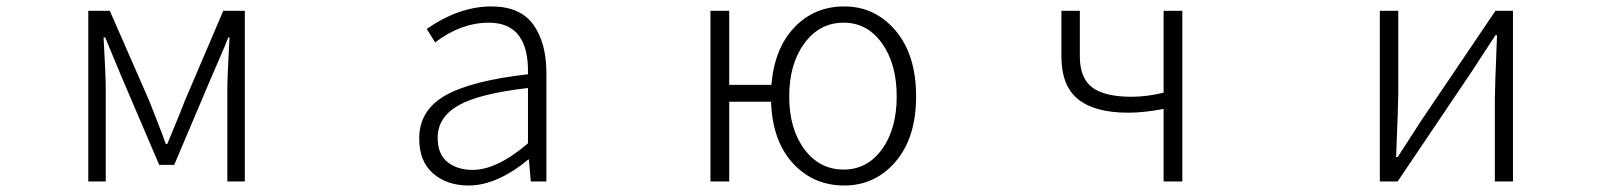

<svg xmlns="http://www.w3.org/2000/svg" viewBox="-20 -567 5040 600"><path d="M255.9 0V-533.2H323.2L446.3 -252Q453.1 -234.4 471.2 -188.5Q489.3 -142.6 498 -117.2H502.9Q552.7 -237.3 557.6 -252L677.7 -533.2H745.1V0H690.4V-288.1Q690.4 -327.1 697.3 -450.2H693.4Q684.6 -426.8 666 -384.3Q647.5 -341.8 644.5 -335L524.4 -51.8H477.5L356.4 -335Q314.5 -435.5 308.6 -450.2H303.7Q310.5 -327.1 310.5 -288.1V0Z M1444.3 12.7Q1377 12.7 1333.5 -24.9Q1290 -62.5 1290 -133.8Q1290 -221.7 1370.6 -268.1Q1451.2 -314.5 1629.9 -335Q1633.8 -496.1 1507.8 -496.1Q1420.9 -496.1 1339.8 -434.6L1313.5 -476.6Q1415 -546.9 1515.6 -546.9Q1605.5 -546.9 1646.5 -490.2Q1687.5 -433.6 1687.5 -337.9V0H1638.7L1632.8 -68.4H1630.9Q1532.2 12.7 1444.3 12.7ZM1457 -36.1Q1533.2 -36.1 1629.9 -119.1V-292Q1476.6 -274.4 1412.1 -237.3Q1347.7 -200.2 1347.7 -136.7Q1347.7 -85 1378.4 -60.5Q1409.2 -36.1 1457 -36.1Z M2616.2 -37.1Q2690.4 -37.1 2736.3 -100.6Q2782.2 -164.1 2782.2 -265.6Q2782.2 -367.2 2736.3 -431.6Q2690.4 -496.1 2616.2 -496.1Q2541 -496.1 2493.7 -431.6Q2446.3 -367.2 2446.3 -265.6Q2446.3 -164.1 2493.7 -100.6Q2541 -37.1 2616.2 -37.1ZM2258.8 -301.8H2390.6Q2400.4 -417 2462.9 -481.9Q2525.4 -546.9 2618.2 -546.9Q2714.8 -546.9 2778.8 -471.2Q2842.8 -395.5 2842.8 -265.6Q2842.8 -136.7 2778.8 -62Q2714.8 12.7 2618.2 12.7Q2521.5 12.7 2457.5 -57.1Q2393.6 -127 2389.6 -249H2258.8V0H2200.2V-533.2H2258.8Z M3616.2 0V-226.6Q3553.7 -214.8 3505.9 -214.8Q3401.4 -214.8 3349.1 -256.8Q3296.9 -298.8 3296.9 -390.6V-533.2H3354.5V-390.6Q3354.5 -323.2 3393.1 -293.9Q3431.6 -264.6 3516.6 -264.6Q3562.5 -264.6 3616.2 -277.3V-533.2H3674.8V0Z M4292 0V-533.2H4349.6V-276.4Q4349.6 -242.2 4342.8 -76.2H4347.7L4422.9 -192.4L4653.3 -533.2H4708V0H4651.4V-255.9Q4651.4 -291 4658.2 -457H4653.3Q4599.6 -374 4578.1 -341.8L4347.7 0Z"/></svg>

Font: GenEi Gothic M Light
Style: Regular
Weight: 300
Designer: o_tamon (Modified); [Source Han Sans]
Ryoko NISHIZUKA  (kana & ideographs); Paul D. Hunt (Latin, Greek & Cyrillic); Wenl
Version: Version 1.1a;Original Version 1.004